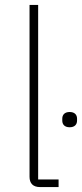

<svg xmlns="http://www.w3.org/2000/svg" viewBox="-20 -760 335 780"><path d="M263 -243C284 -243 293 -255 293 -270V-278C293 -293 284 -305 263 -305C242 -305 233 -293 233 -278V-270C233 -255 242 -243 263 -243ZM218 0V-31H135V-740H100V-42C100 -15 114 0 143 0Z"/></svg>

Font: IBM Plex Devanagari ExtraLight
Style: Regular
Weight: 200
Designer: Mike Abbink, Paul van der Laan, Pieter van Rosmalen, Erin McLaughlin
Foundry: Bold Monday
Version: Version 1.0